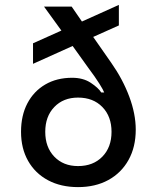

<svg xmlns="http://www.w3.org/2000/svg" viewBox="-20 -757 640 785"><path d="M299 8Q229 8 176.5 -20Q124 -48 95 -99Q66 -150 66 -218Q66 -285 92 -334.5Q118 -384 165 -411.5Q212 -439 275 -439Q320 -439 351 -418.5Q382 -398 394 -379H406Q403 -388 386.5 -414.5Q370 -441 340 -481L277 -569L115 -496V-580L231 -632L160 -730H273L315 -669L466 -737V-653L361 -606L435 -500Q482 -433 508.5 -362Q535 -291 535 -227Q535 -156 505.5 -103Q476 -50 423 -21Q370 8 299 8ZM299 -78Q361 -78 398.5 -116.5Q436 -155 436 -218Q436 -281 398.5 -319.5Q361 -358 299 -358Q239 -358 202 -319.5Q165 -281 165 -218Q165 -155 202 -116.5Q239 -78 299 -78Z"/></svg>

Font: JetBrains Mono NL Medium
Style: Regular
Weight: 500
Monospace: yes
Designer: Philipp Nurullin, Konstantin Bulenkov
Foundry: JetBrains
Version: Version 2.305; ttfautohint (v1.8.4.7-5d5b)